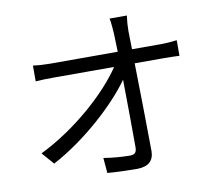

<svg xmlns="http://www.w3.org/2000/svg" viewBox="-86 -887 1172 1019"><g transform="rotate(-10 500.0 -377.5)"><path d="M656 -602 654 -699C654 -727 656 -755 660 -783H567C573 -754 574 -723 576 -699C577 -676 578 -642 579 -602H215C184 -602 152 -604 123 -608V-523C154 -525 183 -526 216 -526H546C467 -406 289 -240 87 -141L144 -76C323 -171 498 -333 581 -451C583 -317 584 -168 584 -88C584 -61 576 -48 547 -48C510 -48 454 -52 406 -60L413 22C462 26 522 28 573 28C633 28 664 0 664 -52C663 -177 660 -376 657 -526H816C840 -526 875 -525 898 -524V-608C878 -605 839 -602 813 -602Z"/></g></svg>

Font: Noto Sans CJK JP Regular
Style: Regular
Weight: 400
Designer: Ryoko NISHIZUKA (kana & ideographs); Paul D. Hunt (Latin, Greek & Cyrillic); Wenlong ZHANG (bopomofo); Sandoll Communica
Foundry: Adobe Systems Incorporated
Version: Version 1.001;PS 1.001;hotconv 1.0.78;makeotf.lib2.5.61930